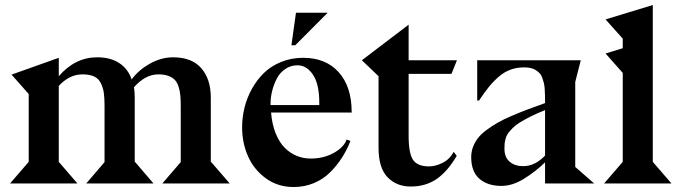

<svg xmlns="http://www.w3.org/2000/svg" viewBox="-20 -730 2711 764"><path d="M213.9 -500V-426.8Q279.3 -502 366.2 -502Q419.9 -502 454.6 -479Q489.3 -456.1 503.9 -414.1Q531.7 -451.7 576.7 -476.8Q621.6 -502 668.9 -502Q743.2 -502 781 -458.5Q818.8 -415 818.8 -341.8V-85.9H819.8L894 0H626L699.2 -85V-308.1Q699.2 -333.5 697.5 -351.1Q695.8 -368.7 690.4 -385.5Q685.1 -402.3 675.3 -412.4Q665.5 -422.4 649.4 -428.2Q633.3 -434.1 610.8 -434.1Q558.1 -434.1 513.2 -382.8Q516.1 -363.3 516.1 -341.8V-85.9H517.1L590.8 0H323.2L396 -85V-308.1Q396 -340.3 393.1 -360.8Q390.1 -381.3 381.1 -399.4Q372.1 -417.5 354.2 -425.8Q336.4 -434.1 308.1 -434.1Q256.3 -434.1 213.9 -388.2V-85.9L288.1 0H20L94.2 -85.9V-356L25.9 -433.1Z M1056.6 -312H1250.5V-320.8Q1250.5 -395.5 1225.3 -432.9Q1200.2 -470.2 1163.6 -470.2Q1136.7 -470.2 1115 -455.3Q1093.3 -440.4 1081.3 -417Q1069.3 -393.6 1063 -368.2Q1056.6 -342.8 1056.6 -318.8ZM1380.4 -283.2H1379.4V-282.2H1058.6Q1062.5 -235.4 1076.9 -199.5Q1091.3 -163.6 1112.8 -142.1Q1134.3 -120.6 1160.4 -109.9Q1186.5 -99.1 1216.8 -99.1Q1267.1 -99.1 1307.4 -121.1Q1347.7 -143.1 1359.4 -174.8L1374.5 -168.9Q1359.9 -132.3 1340.1 -101.6Q1320.3 -70.8 1293 -43.7Q1265.6 -16.6 1228.5 -1.2Q1191.4 14.2 1148.4 14.2Q1085.4 14.2 1037.8 -20.5Q990.2 -55.2 966.8 -108.4Q943.4 -161.6 943.4 -223.1Q943.4 -262.7 952.9 -301.5Q962.4 -340.3 982.2 -376.2Q1002 -412.1 1030.3 -439.7Q1058.6 -467.3 1098.9 -483.6Q1139.2 -500 1186.5 -500Q1275.9 -500 1327.4 -443.1Q1378.9 -386.2 1379.4 -285.2ZM1283.7 -679.2 1154.8 -549.8H1139.6L1157.7 -679.2Z M1606 -631.8V-490.2H1798.3L1776.4 -436H1606V-189.9Q1606 -119.1 1623.8 -93.5Q1641.6 -67.9 1687 -67.9Q1713.4 -67.9 1741.7 -82.3Q1770 -96.7 1785.2 -126L1797.4 -109.9Q1760.7 -47.4 1717.3 -17.6Q1673.8 12.2 1614.3 12.2Q1557.6 12.2 1522 -24.9Q1486.3 -62 1486.3 -142.1V-426.8L1419.9 -490.2Z M2148.9 -110.8V-292Q2116.2 -278.8 2090.6 -265.9Q2064.9 -252.9 2048.1 -242.4Q2031.2 -231.9 2019.5 -220Q2007.8 -208 2001.5 -199.2Q1995.1 -190.4 1991.9 -178.5Q1988.8 -166.5 1988 -158.7Q1987.3 -150.9 1987.3 -138.2Q1987.3 -104 2008.1 -86.4Q2028.8 -68.8 2062 -68.8Q2108.4 -68.8 2148.9 -110.8ZM2344.2 0H2148.9V-84Q2110.8 -46.9 2064.9 -18.6Q2019 9.8 1975.1 9.8Q1920.4 9.8 1887.7 -18.6Q1855 -46.9 1855 -105Q1855 -126.5 1862.5 -146Q1870.1 -165.5 1882.6 -181.4Q1895 -197.3 1916.5 -213.1Q1938 -229 1960.2 -241.7Q1982.4 -254.4 2015.4 -268.6Q2048.3 -282.7 2077.9 -293.9Q2107.4 -305.2 2148.9 -319.8Q2148.9 -338.4 2148.7 -349.1Q2148.4 -359.9 2147.5 -375.5Q2146.5 -391.1 2144 -400.1Q2141.6 -409.2 2137.7 -420.7Q2133.8 -432.1 2127.4 -438.5Q2121.1 -444.8 2112.5 -450.7Q2104 -456.5 2092 -459.2Q2080.1 -461.9 2064.9 -461.9Q2036.1 -461.9 2011 -452.6Q1985.8 -443.4 1963.9 -424.1Q1941.9 -404.8 1924.8 -383.5Q1907.7 -362.3 1886.2 -330.1H1878.9V-490.2H2291L2269 -403.8V-64.9H2270Z M2458 -85.9V-439.9L2389.6 -517.1L2458 -538.1V-576.2L2389.6 -652.8L2577.6 -710V-85.9L2651.9 0H2383.8Z"/></svg>

Font: Bluu Next
Style: Bold
Weight: 700
Designer: Jean-Baptiste Morizot, Igor Stepanchenko (Cyrillic)
Foundry: Igor Stepanchenko
Version: Version 1.005